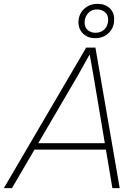

<svg xmlns="http://www.w3.org/2000/svg" viewBox="-43 -976 726 996"><path d="M-23 0 404 -729H452L578 0H540L442 -583L423 -690H420L363 -588L19 0ZM126 -200 145 -233H509L515 -200ZM450 -778Q412 -778 387.5 -802Q363 -826 364 -864Q366 -905 394 -930.5Q422 -956 464 -956Q503 -956 527 -932.5Q551 -909 549 -871Q548 -831 520.5 -804.5Q493 -778 450 -778ZM452 -806Q481 -806 499 -824Q517 -842 518 -871Q519 -898 502 -912.5Q485 -927 460 -927Q431 -927 414 -907.5Q397 -888 396 -863Q395 -835 411.5 -820.5Q428 -806 452 -806Z"/></svg>

Font: Mona Sans
Style: Italic
Weight: 200
Italic angle: -11.6951°
Designer: Deni Anggara
Foundry: GitHub
Version: Version 2.000